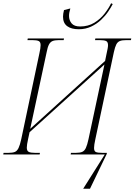

<svg xmlns="http://www.w3.org/2000/svg" viewBox="-36 -951 828 1182"><path d="M449 -771Q403 -771 377.5 -790Q352 -809 352 -848Q352 -866 358 -889L397 -899Q389 -873 389 -853Q389 -826 405 -807Q421 -788 457 -788Q507 -788 544.5 -811Q582 -834 608 -867.5Q634 -901 648 -931L658 -926Q648 -906 630 -879.5Q612 -853 586 -828.5Q560 -804 525.5 -787.5Q491 -771 449 -771ZM476 211 609 0H399L401 -10H431Q456 -10 470 -16Q484 -22 492.5 -40Q501 -58 509 -95L607 -554L146 -137L137 -95Q129 -59 129 -42Q129 -22 141 -16Q153 -10 179 -10H210L208 0H-16L-14 -10H16Q41 -10 55 -15.5Q69 -21 78 -39.5Q87 -58 95 -95L206 -620Q210 -638 212 -651Q214 -664 214 -673Q214 -693 202 -698.5Q190 -704 164 -704H133L135 -714H358L356 -704H326Q302 -704 288 -698.5Q274 -693 265.5 -677Q257 -661 251 -629L150 -158L611 -576L620 -620Q624 -638 626.5 -651Q629 -664 629 -673Q629 -693 617 -698.5Q605 -704 579 -704H549L551 -714H772L770 -704H741Q716 -704 702 -698.5Q688 -693 680 -677.5Q672 -662 665 -630L551 -94Q547 -76 545 -62.5Q543 -49 543 -40Q543 -20 554.5 -15Q566 -10 593 -10H622L621 -3L518 211Z"/></svg>

Font: Noto Serif Display SemiCondensed ExtraLight
Style: Italic
Weight: 200
Width: 4
Italic angle: -12°
Designer: Monotype Design Team
Foundry: Monotype Imaging Inc.
Version: Version 2.009